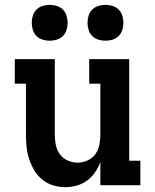

<svg xmlns="http://www.w3.org/2000/svg" viewBox="-20 -764 640 792"><path d="M250 8Q224 8 199 0.5Q174 -7 154 -23.5Q134 -40 121 -62Q108 -84 100 -108.5Q92 -133 89.5 -158.5Q87 -184 87 -210V-419H41V-520H206V-210Q206 -189 210 -167.5Q214 -146 226.5 -128.5Q239 -111 259 -102Q279 -93 300 -93Q321 -93 341 -102Q361 -111 373.5 -128.5Q386 -146 390 -167.5Q394 -189 394 -210V-419H348V-520H513V-101H559V0H394V-96Q386 -73 372 -53Q358 -33 339 -19Q320 -5 296.5 1.5Q273 8 250 8ZM415 -596Q400 -596 385.5 -600.5Q371 -605 360.5 -615.5Q350 -626 345.5 -640.5Q341 -655 341 -670Q341 -685 345.5 -699.5Q350 -714 360.5 -724.5Q371 -735 385.5 -739.5Q400 -744 415 -744Q430 -744 444.5 -739.5Q459 -735 469.5 -724.5Q480 -714 484.5 -699.5Q489 -685 489 -670Q489 -655 484.5 -640.5Q480 -626 469.5 -615.5Q459 -605 444.5 -600.5Q430 -596 415 -596ZM185 -596Q170 -596 155.5 -600.5Q141 -605 130.5 -615.5Q120 -626 115.5 -640.5Q111 -655 111 -670Q111 -685 115.5 -699.5Q120 -714 130.5 -724.5Q141 -735 155.5 -739.5Q170 -744 185 -744Q200 -744 214.5 -739.5Q229 -735 239.5 -724.5Q250 -714 254.5 -699.5Q259 -685 259 -670Q259 -655 254.5 -640.5Q250 -626 239.5 -615.5Q229 -605 214.5 -600.5Q200 -596 185 -596Z"/></svg>

Font: Iosevka HT Extended
Style: Bold
Weight: 700
Width: 7
Monospace: yes
Designer: Belleve Invis
Foundry: Belleve Invis
Version: Version 32.3.0; ttfautohint (v1.8.4)